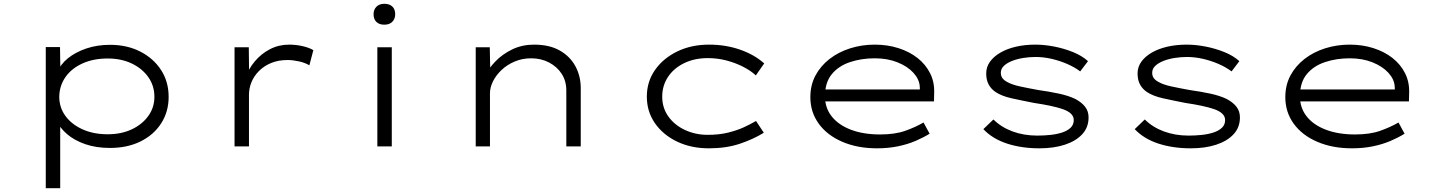

<svg xmlns="http://www.w3.org/2000/svg" viewBox="-20 -771 7579 1011"><path d="M221 220V-523H296L298 -393L283 -391Q298 -432 337.5 -464Q377 -496 434 -515.5Q491 -535 559 -535Q649 -535 718.5 -499.5Q788 -464 828 -402.5Q868 -341 868 -261Q868 -183 829 -122Q790 -61 720.5 -26.5Q651 8 559 8Q487 8 430 -11.5Q373 -31 334 -64Q295 -97 277 -138L297 -139V220ZM547 -64Q619 -64 674 -90Q729 -116 761 -160.5Q793 -205 793 -261Q793 -320 760.5 -365.5Q728 -411 673 -437Q618 -463 547 -463Q472 -463 414.5 -437Q357 -411 325 -365.5Q293 -320 292 -262Q292 -205 324.5 -160.5Q357 -116 414.5 -90Q472 -64 547 -64Z M1215 0V-522H1290L1292 -357L1269 -352Q1286 -405 1320.5 -446.5Q1355 -488 1401.5 -512Q1448 -536 1502 -536Q1539 -536 1573.5 -528Q1608 -520 1630 -507L1609 -427Q1586 -441 1553.5 -448Q1521 -455 1495 -455Q1445 -455 1407 -439Q1369 -423 1343 -396.5Q1317 -370 1304 -338Q1291 -306 1291 -272V0Z M1967 0V-522H2043V0ZM2004 -641Q1977 -641 1962 -655.5Q1947 -670 1947 -696Q1947 -720 1962 -735.5Q1977 -751 2004 -751Q2031 -751 2046 -736.5Q2061 -722 2061 -696Q2061 -672 2046 -656.5Q2031 -641 2004 -641Z M2485 0V-522H2559L2562 -373L2535 -374Q2554 -412 2590 -449Q2626 -486 2677.5 -511Q2729 -536 2792 -536Q2873 -536 2927.5 -505Q2982 -474 3010 -422Q3038 -370 3038 -307V0H2962V-294Q2962 -345 2937.5 -382.5Q2913 -420 2871 -442Q2829 -464 2777 -464Q2730 -464 2690 -447Q2650 -430 2621 -402.5Q2592 -375 2576 -343Q2560 -311 2560 -280V0H2523Q2508 0 2498.5 0Q2489 0 2485 0Z M3713 10Q3619 10 3545 -25.5Q3471 -61 3428.5 -122.5Q3386 -184 3386 -262Q3386 -341 3429 -402.5Q3472 -464 3546 -500Q3620 -536 3714 -536Q3801 -536 3877 -509.5Q3953 -483 4004 -437L3960 -374Q3933 -399 3893 -419.5Q3853 -440 3805.5 -452.5Q3758 -465 3707 -465Q3637 -465 3582.5 -438.5Q3528 -412 3497.5 -366Q3467 -320 3467 -262Q3467 -203 3499.5 -157.5Q3532 -112 3587 -86.5Q3642 -61 3706 -61Q3766 -61 3813 -72.5Q3860 -84 3896 -100.5Q3932 -117 3961 -134L4002 -72Q3947 -38 3875.5 -14Q3804 10 3713 10Z M4598 10Q4495 10 4415 -24.5Q4335 -59 4291 -120Q4247 -181 4247 -259Q4247 -323 4274 -373.5Q4301 -424 4348 -460.5Q4395 -497 4456.5 -516.5Q4518 -536 4586 -536Q4653 -536 4711 -517.5Q4769 -499 4811.5 -465.5Q4854 -432 4877.5 -385.5Q4901 -339 4899 -282L4898 -237H4316L4305 -300H4841L4824 -293L4823 -317Q4820 -355 4789 -388.5Q4758 -422 4705.5 -443Q4653 -464 4586 -464Q4516 -464 4456 -444Q4396 -424 4360 -380.5Q4324 -337 4324 -264Q4324 -203 4359.5 -158Q4395 -113 4460.5 -88Q4526 -63 4614 -63Q4692 -63 4746 -82Q4800 -101 4843 -126L4875 -67Q4843 -47 4801 -29Q4759 -11 4708 -0.5Q4657 10 4598 10Z M5453 10Q5359 10 5282.5 -15Q5206 -40 5158 -91L5211 -142Q5252 -101 5311.5 -79Q5371 -57 5442 -57Q5476 -57 5510 -60.5Q5544 -64 5572 -73Q5600 -82 5617 -98Q5634 -114 5634 -139Q5634 -176 5577 -196Q5548 -206 5510 -214Q5472 -222 5425 -229Q5358 -242 5306.5 -253.5Q5255 -265 5223 -286Q5199 -302 5186 -326Q5173 -350 5173 -384Q5173 -418 5192.5 -445.5Q5212 -473 5247 -493.5Q5282 -514 5329 -525Q5376 -536 5432 -536Q5479 -536 5530.5 -526Q5582 -516 5629.5 -497Q5677 -478 5709 -449L5668 -395Q5639 -417 5600 -434Q5561 -451 5518 -461Q5475 -471 5433 -471Q5402 -471 5369.5 -466Q5337 -461 5310 -450.5Q5283 -440 5266.5 -424.5Q5250 -409 5250 -388Q5250 -371 5258.5 -359.5Q5267 -348 5284 -339Q5309 -325 5350.5 -316Q5392 -307 5447 -297Q5505 -289 5556 -278Q5607 -267 5642 -250Q5676 -232 5694 -208.5Q5712 -185 5712 -153Q5712 -100 5678.5 -64Q5645 -28 5587 -9Q5529 10 5453 10Z M6250 10Q6156 10 6079.5 -15Q6003 -40 5955 -91L6008 -142Q6049 -101 6108.5 -79Q6168 -57 6239 -57Q6273 -57 6307 -60.5Q6341 -64 6369 -73Q6397 -82 6414 -98Q6431 -114 6431 -139Q6431 -176 6374 -196Q6345 -206 6307 -214Q6269 -222 6222 -229Q6155 -242 6103.5 -253.5Q6052 -265 6020 -286Q5996 -302 5983 -326Q5970 -350 5970 -384Q5970 -418 5989.5 -445.5Q6009 -473 6044 -493.5Q6079 -514 6126 -525Q6173 -536 6229 -536Q6276 -536 6327.5 -526Q6379 -516 6426.5 -497Q6474 -478 6506 -449L6465 -395Q6436 -417 6397 -434Q6358 -451 6315 -461Q6272 -471 6230 -471Q6199 -471 6166.5 -466Q6134 -461 6107 -450.5Q6080 -440 6063.5 -424.5Q6047 -409 6047 -388Q6047 -371 6055.5 -359.5Q6064 -348 6081 -339Q6106 -325 6147.5 -316Q6189 -307 6244 -297Q6302 -289 6353 -278Q6404 -267 6439 -250Q6473 -232 6491 -208.5Q6509 -185 6509 -153Q6509 -100 6475.5 -64Q6442 -28 6384 -9Q6326 10 6250 10Z M7099 10Q6996 10 6916 -24.5Q6836 -59 6792 -120Q6748 -181 6748 -259Q6748 -323 6775 -373.5Q6802 -424 6849 -460.5Q6896 -497 6957.5 -516.5Q7019 -536 7087 -536Q7154 -536 7212 -517.5Q7270 -499 7312.5 -465.5Q7355 -432 7378.5 -385.5Q7402 -339 7400 -282L7399 -237H6817L6806 -300H7342L7325 -293L7324 -317Q7321 -355 7290 -388.5Q7259 -422 7206.5 -443Q7154 -464 7087 -464Q7017 -464 6957 -444Q6897 -424 6861 -380.5Q6825 -337 6825 -264Q6825 -203 6860.5 -158Q6896 -113 6961.5 -88Q7027 -63 7115 -63Q7193 -63 7247 -82Q7301 -101 7344 -126L7376 -67Q7344 -47 7302 -29Q7260 -11 7209 -0.5Q7158 10 7099 10Z"/></svg>

Font: Lexend Zetta Light
Style: Regular
Weight: 300
Designer: Bonnie Shaver-Troup, Thomas Jockin
Foundry: Lexend
Version: Version 1.007